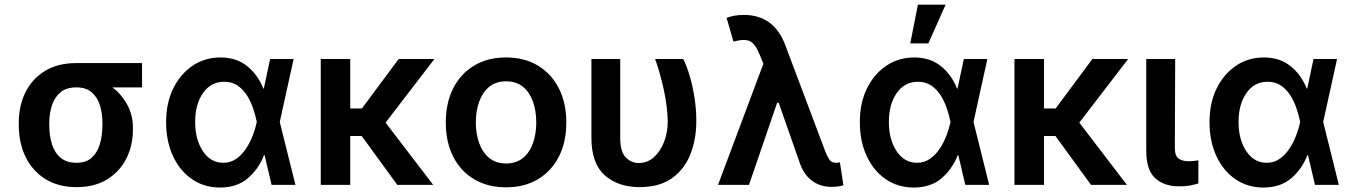

<svg xmlns="http://www.w3.org/2000/svg" viewBox="-20 -802 5872 833"><path d="M61.5 -258.8V-269.5Q61.5 -343.3 90.6 -401.9Q119.6 -460.4 175.5 -494.4Q231.4 -528.3 311 -528.3H596.2V-422.9H468.3Q507.3 -393.1 532 -347.9Q556.6 -302.7 556.6 -249V-238.3Q556.6 -170.4 528.1 -114Q499.5 -57.6 445.1 -23.9Q390.6 9.8 312.5 9.8Q232.4 9.8 176.3 -25.6Q120.1 -61 90.8 -121.6Q61.5 -182.1 61.5 -258.8ZM193.8 -269.5V-258.8Q193.8 -213.9 205.3 -176.8Q216.8 -139.6 242.9 -117.7Q269 -95.7 312.5 -95.7Q353.5 -95.7 377.9 -117.7Q402.3 -139.6 413.3 -176.8Q424.3 -213.9 424.3 -258.8V-269.5Q424.3 -311 413.3 -345.7Q402.3 -380.4 377.7 -401.6Q353 -422.9 312 -422.9H311Q268.6 -422.9 242.9 -401.9Q217.3 -380.9 205.6 -345.9Q193.8 -311 193.8 -269.5Z M933.6 11.7Q864.7 11.2 812.3 -25.1Q759.8 -61.5 730.2 -125.5Q700.7 -189.5 700.7 -272.5Q700.7 -355.5 731.7 -418.5Q762.7 -481.4 815.9 -517.1Q869.1 -552.7 936.5 -552.7Q1005.4 -552.7 1052 -515.4Q1098.6 -478 1122.6 -417.5H1124.5L1151.9 -545.9H1253.9L1193.8 -272.9L1261.7 0H1158.2L1127.9 -128.9H1125.5Q1101.6 -67.9 1054.7 -28.1Q1007.8 11.7 933.6 11.7ZM1094.2 -272.9 1093.8 -274.4Q1088.4 -300.8 1078.4 -330.8Q1068.4 -360.8 1052 -387.2Q1035.6 -413.6 1011.2 -430.4Q986.8 -447.3 952.6 -447.3Q895 -447.3 860.8 -398.4Q826.7 -349.6 826.7 -272.9Q826.7 -196.3 860.4 -146Q894 -95.7 948.2 -95.7Q980.5 -95.7 1005.1 -113Q1029.8 -130.4 1047.6 -157.5Q1065.4 -184.6 1076.9 -215.1Q1088.4 -245.6 1093.8 -271.5Z M1499.5 -545.9V-331.5H1550.3L1709.5 -545.9H1864.7L1652.8 -270L1859.4 0H1703.6L1549.3 -211.9H1499.5V0H1371.6V-545.9Z M2175.3 10.7Q2095.7 10.7 2036.9 -24.4Q1978 -59.6 1946 -122.8Q1914.1 -186 1914.1 -270.5Q1914.1 -355 1946 -418.5Q1978 -481.9 2036.9 -517.3Q2095.7 -552.7 2175.3 -552.7Q2255.4 -552.7 2314 -517.3Q2372.6 -481.9 2404.8 -418.5Q2437 -355 2437 -270.5Q2437 -186 2404.8 -122.8Q2372.6 -59.6 2314 -24.4Q2255.4 10.7 2175.3 10.7ZM2175.8 -92.8Q2219.7 -92.8 2248.8 -116.5Q2277.8 -140.1 2292.2 -180.7Q2306.6 -221.2 2306.6 -270.5Q2306.6 -320.8 2292.2 -361.3Q2277.8 -401.9 2248.8 -425.5Q2219.7 -449.2 2175.8 -449.2Q2131.8 -449.2 2102.8 -425.5Q2073.7 -401.9 2059.1 -361.3Q2044.4 -320.8 2044.4 -270.5Q2044.4 -221.2 2059.1 -180.7Q2073.7 -140.1 2102.8 -116.5Q2131.8 -92.8 2175.8 -92.8Z M2545.9 -545.9H2670.9V-204.6Q2670.9 -142.6 2695.3 -118.7Q2719.7 -94.7 2751 -94.7Q2789.1 -94.7 2817.4 -120.4Q2845.7 -146 2861.6 -187.7Q2877.4 -229.5 2877 -277.3Q2875.5 -340.8 2859.9 -412.8Q2844.2 -484.9 2822.3 -545.9H2944.3Q2959.5 -516.1 2972.4 -472.2Q2985.4 -428.2 2993.2 -377.9Q3001 -327.6 3001 -277.3Q3001 -198.7 2975.6 -133.5Q2950.2 -68.4 2896 -29.3Q2841.8 9.8 2754.9 9.8Q2661.1 9.8 2603.3 -42Q2545.4 -93.8 2545.9 -206.1Z M3586.4 8.8Q3539.6 8.3 3504.9 -16.4Q3470.2 -41 3451.7 -89.8L3358.4 -356H3351.6L3229.5 0H3095.2L3292 -525.4L3277.3 -561.5Q3257.8 -610.8 3234.6 -622.8Q3211.4 -634.8 3162.1 -621.6L3132.3 -724.6Q3146.5 -730 3165.3 -733.6Q3184.1 -737.3 3206.5 -737.3Q3337.9 -737.3 3386.7 -606.9L3559.6 -147.5Q3569.3 -122.6 3578.4 -109.1Q3587.4 -95.7 3607.9 -95.7Q3618.2 -96.2 3624 -97.7L3639.2 2Q3615.7 8.8 3586.4 8.8Z M3943.4 11.7Q3874.5 11.2 3822 -25.1Q3769.5 -61.5 3740 -125.5Q3710.4 -189.5 3710.4 -272.5Q3710.4 -355.5 3741.5 -418.5Q3772.5 -481.4 3825.7 -517.1Q3878.9 -552.7 3946.3 -552.7Q4015.1 -552.7 4061.8 -515.4Q4108.4 -478 4132.3 -417.5H4134.3L4161.6 -545.9H4263.7L4203.6 -272.9L4271.5 0H4168L4137.7 -128.9H4135.3Q4111.3 -67.9 4064.5 -28.1Q4017.6 11.7 3943.4 11.7ZM4104 -272.9 4103.5 -274.4Q4098.1 -300.8 4088.1 -330.8Q4078.1 -360.8 4061.8 -387.2Q4045.4 -413.6 4021 -430.4Q3996.6 -447.3 3962.4 -447.3Q3904.8 -447.3 3870.6 -398.4Q3836.4 -349.6 3836.4 -272.9Q3836.4 -196.3 3870.1 -146Q3903.8 -95.7 3958 -95.7Q3990.2 -95.7 4014.9 -113Q4039.6 -130.4 4057.4 -157.5Q4075.2 -184.6 4086.7 -215.1Q4098.1 -245.6 4103.5 -271.5ZM3929.2 -613.8 3962.4 -781.7H4082.5L4007.8 -613.8Z M4509.3 -545.9V-331.5H4560.1L4719.2 -545.9H4874.5L4662.6 -270L4869.1 0H4713.4L4559.1 -211.9H4509.3V0H4381.3V-545.9Z M4953.1 -545.9H5078.6L5077.1 -158.7Q5077.6 -124.5 5094.2 -113.5Q5110.8 -102.5 5136.7 -102.5Q5149.9 -102.5 5160.9 -104Q5171.9 -105.5 5179.2 -106.4V-6.3Q5163.1 -1 5142.1 2.9Q5121.1 6.8 5095.7 6.3Q5031.2 6.8 4992.2 -28.6Q4953.1 -64 4953.1 -147Z M5460.4 11.7Q5391.6 11.2 5339.1 -25.1Q5286.6 -61.5 5257.1 -125.5Q5227.5 -189.5 5227.5 -272.5Q5227.5 -355.5 5258.5 -418.5Q5289.6 -481.4 5342.8 -517.1Q5396 -552.7 5463.4 -552.7Q5532.2 -552.7 5578.9 -515.4Q5625.5 -478 5649.4 -417.5H5651.4L5678.7 -545.9H5780.8L5720.7 -272.9L5788.6 0H5685.1L5654.8 -128.9H5652.3Q5628.4 -67.9 5581.5 -28.1Q5534.7 11.7 5460.4 11.7ZM5621.1 -272.9 5620.6 -274.4Q5615.2 -300.8 5605.2 -330.8Q5595.2 -360.8 5578.9 -387.2Q5562.5 -413.6 5538.1 -430.4Q5513.7 -447.3 5479.5 -447.3Q5421.9 -447.3 5387.7 -398.4Q5353.5 -349.6 5353.5 -272.9Q5353.5 -196.3 5387.2 -146Q5420.9 -95.7 5475.1 -95.7Q5507.3 -95.7 5532 -113Q5556.6 -130.4 5574.5 -157.5Q5592.3 -184.6 5603.8 -215.1Q5615.2 -245.6 5620.6 -271.5Z"/></svg>

Font: Inter Semi Bold
Style: Regular
Weight: 600
Designer: Rasmus Andersson
Foundry: rsms
Version: Version 4.000;git-e0f93cc